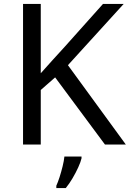

<svg xmlns="http://www.w3.org/2000/svg" viewBox="-20 -734 659 975"><path d="M619 0H513L260 -341L187 -277V0H97V-714H187V-362Q217 -396 248 -430Q279 -464 310 -498L503 -714H608L325 -403ZM394 70Q390 88 377.5 115.5Q365 143 348.5 171Q332 199 314 221H266V209Q274 192 282.5 165.5Q291 139 298 110.5Q305 82 307 61H394Z"/></svg>

Font: Noto Sans Tagalog
Style: Regular
Weight: 400
Designer: Monotype Design Team
Foundry: Monotype Imaging Inc.
Version: Version 2.001; ttfautohint (v1.8.4.7-5d5b)